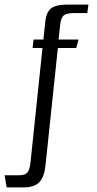

<svg xmlns="http://www.w3.org/2000/svg" viewBox="-91 -642 421 836"><path d="M-62 174 -71 121H-7Q20 121 29.5 107.5Q39 94 42 63L94 -433H51L55 -470H98L106 -546Q109 -575 119 -591.5Q129 -608 149.5 -615Q170 -622 204 -622H294L289 -585H230Q198 -585 186 -574.5Q174 -564 171 -534L164 -470H251L241 -433H161L107 79Q102 128 80.5 151Q59 174 11 174Z"/></svg>

Font: Smooch Sans Thin Medium
Style: Regular
Weight: 500
Version: Version 1.010